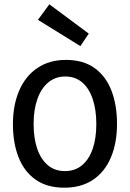

<svg xmlns="http://www.w3.org/2000/svg" viewBox="-20 -859 602 891"><path d="M353 -645 156 -767 209 -839 392 -703ZM427 -283Q427 -350 410 -400Q393 -450 361 -477Q329 -504 283 -504Q237 -504 204 -476.5Q171 -449 153.5 -399.5Q136 -350 136 -284Q136 -217 153 -168Q170 -119 202.5 -92Q235 -65 281 -65Q328 -65 360.5 -92Q393 -119 410 -168Q427 -217 427 -283ZM523 -284Q523 -195 494.5 -128Q466 -61 411.5 -24.5Q357 12 278 12Q198 12 145 -25.5Q92 -63 66 -129.5Q40 -196 40 -283Q40 -371 69 -438.5Q98 -506 153.5 -543.5Q209 -581 286 -581Q366 -581 418.5 -543.5Q471 -506 497 -439Q523 -372 523 -284Z"/></svg>

Font: Yaldevi ExtraLight Medium
Style: Regular
Weight: 500
Version: Version 1.100